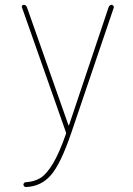

<svg xmlns="http://www.w3.org/2000/svg" viewBox="-20 -750 540 780"><path d="M247.1 -214.8 69.3 -719.7Q67.4 -723.6 69.8 -727.1Q72.3 -730.5 76.2 -730.5Q85.9 -730.5 89.8 -719.7L257.8 -242.2Q257.8 -241.2 258.8 -241.2Q260.7 -241.2 260.7 -242.2L420.9 -719.7Q423.8 -729.5 433.6 -730.5Q436.5 -730.5 439.9 -727.1Q443.4 -723.6 442.4 -719.7L269.5 -210Q226.6 -84 186.5 -38.1Q146.5 7.8 85 9.8Q81.1 9.8 78.1 6.8Q75.2 3.9 75.2 0Q75.2 -3.9 78.1 -6.8Q81.1 -9.8 85 -9.8Q119.1 -11.7 144 -26.9Q168.9 -42 194.8 -85Q220.7 -127.9 248 -206.1Q249 -209 247.1 -214.8Z"/></svg>

Font: Rounded Mgen+ 1m thin
Style: Regular
Weight: 100
Designer: [Source Han Sans]
Ryoko NISHIZUKA  (kana & ideographs); Paul D. Hunt (Latin, Greek & Cyrillic); Wenlong ZHANG  (bopomofo
Version: Version 1.059.20150602